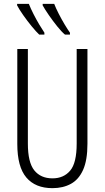

<svg xmlns="http://www.w3.org/2000/svg" viewBox="-20 -969 544 999"><path d="M435 -221Q435 -136 412.5 -85.5Q390 -35 349 -12.5Q308 10 253 10Q164 10 117 -45.5Q70 -101 70 -220V-714H125V-222Q125 -124 158.5 -82.5Q192 -41 253 -41Q311 -41 345 -81Q379 -121 379 -222V-714H435ZM262 -949Q270 -928 285 -898.5Q300 -869 316.5 -841.5Q333 -814 344 -799V-789H318Q301 -803 278 -831.5Q255 -860 234 -890.5Q213 -921 202 -941V-949ZM130 -949Q140 -924 154.5 -895.5Q169 -867 184.5 -841Q200 -815 211 -799V-789H184Q168 -804 145 -832Q122 -860 101 -890Q80 -920 69 -941V-949Z"/></svg>

Font: Noto Sans ExtraCondensed Light
Style: Regular
Weight: 300
Width: 2
Designer: Monotype Design Team
Foundry: Monotype Imaging Inc.
Version: Version 2.013; ttfautohint (v1.8.4.7-5d5b)